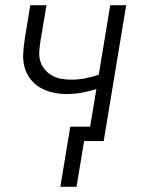

<svg xmlns="http://www.w3.org/2000/svg" viewBox="-20 -540 540 735"><path d="M211 175 249 -55H325L349 -199Q321 -190 292 -185Q263 -180 235 -180Q208 -180 181.5 -186Q155 -192 133 -205Q111 -218 95.5 -238.5Q80 -259 73.5 -284.5Q67 -310 69 -337.5Q71 -365 75 -393L96 -520H158L135 -384Q132 -364 130.5 -344.5Q129 -325 134 -307Q139 -289 151 -274.5Q163 -260 179 -251Q195 -242 214 -238.5Q233 -235 253 -235Q279 -235 305.5 -240Q332 -245 358 -254L402 -520H463L377 0H302L273 175Z"/></svg>

Font: Iosevka SS04 Light
Style: Italic
Weight: 300
Italic angle: -9°
Monospace: yes
Designer: Belleve Invis
Foundry: Belleve Invis
Version: Version 19.0.0; ttfautohint (v1.8.4)